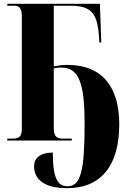

<svg xmlns="http://www.w3.org/2000/svg" viewBox="-20 -734 666 1003"><path d="M331 249C514 249 603 123 603 -84C603 -271 522 -395 331 -395C301 -395 274 -390 261 -387V-704H348C455 -704 489 -666 497 -544L499 -512H509L502 -714H18V-704H59C79 -704 94 -690 94 -650V-62C94 -23 82 -10 47 -10H18V0H355V-10H306C272 -10 261 -27 261 -64V-377C270 -379 283 -381 302 -381C397 -381 422 -286 422 -86C422 161 401 239 333 239C282 239 256 199 256 63C188 63 158 94 158 134C158 203 211 249 331 249Z"/></svg>

Font: Noto Serif Display ExtraCondensed Black
Style: Regular
Weight: 900
Width: 2
Designer: Monotype Design Team
Foundry: Monotype Imaging Inc.
Version: Version 2.009